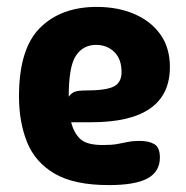

<svg xmlns="http://www.w3.org/2000/svg" viewBox="-20 -528 540 556"><path d="M295 8Q195 8 138.5 -25Q82 -58 58.5 -116Q35 -174 35 -249Q35 -387 96 -447.5Q157 -508 260 -508Q322 -508 370 -487Q418 -466 445 -427.5Q472 -389 472 -334Q472 -174 244 -174H186Q194 -143 212.5 -125.5Q231 -108 278 -108Q304 -108 320 -111Q336 -114 350.5 -117Q365 -120 384 -120Q411 -120 427 -110.5Q443 -101 443 -72Q443 -31 407.5 -11.5Q372 8 295 8ZM179 -248Q187 -259 197 -262.5Q207 -266 228 -266Q287 -266 309.5 -277.5Q332 -289 332 -319Q332 -357 311 -377.5Q290 -398 258 -398Q221 -398 200 -367Q179 -336 179 -248Z"/></svg>

Font: Madimi One
Style: Regular
Weight: 400
Designer: Taurai Valerie Mtake, Mirko Velimirovic
Foundry: TaVaTake
Version: Version 1.000; ttfautohint (v1.8.4.7-5d5b)